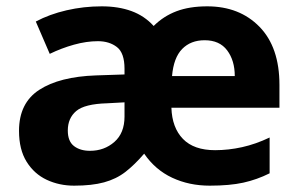

<svg xmlns="http://www.w3.org/2000/svg" viewBox="-20 -576 947 606"><path d="M634 -556Q736 -556 799 -491.5Q862 -427 862 -308V-236H521Q523 -173 557.5 -137.5Q592 -102 659 -102Q701 -102 744 -111.5Q787 -121 831 -142V-29Q791 -9 748 0.5Q705 10 642 10Q577 10 523.5 -15Q470 -40 435 -91Q405 -56 376 -33.5Q347 -11 308.5 -0.5Q270 10 214 10Q167 10 127.5 -8.5Q88 -27 64 -65.5Q40 -104 40 -163Q40 -251 104 -292.5Q168 -334 283 -338L373 -341V-359Q373 -409 349 -427.5Q325 -446 289 -446Q253 -446 213.5 -435Q174 -424 137 -406L93 -508Q136 -531 190 -543.5Q244 -556 301 -556Q354 -556 395 -541Q436 -526 465 -494Q496 -525 537 -540.5Q578 -556 634 -556ZM626 -449Q582 -449 555 -421.5Q528 -394 523 -336H721Q721 -385 697 -417Q673 -449 626 -449ZM318 -250Q247 -248 220.5 -225.5Q194 -203 194 -164Q194 -130 213.5 -115Q233 -100 264 -100Q309 -100 341 -128Q373 -156 373 -208V-253Z"/></svg>

Font: Noto Sans Thai Looped
Style: Bold
Weight: 700
Designer: Sasikarn Vongin, Ben Mitchell
Foundry: The Fontpad Ltd
Version: Version 1.001; ttfautohint (v1.8.4.7-5d5b)